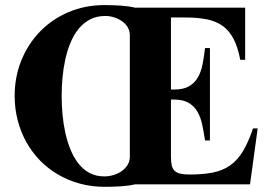

<svg xmlns="http://www.w3.org/2000/svg" viewBox="-20 -718 1061 748"><path d="M954.1 0H506.8Q481.9 5.9 451.2 7.8Q420.4 9.8 387.2 9.8Q336.4 9.8 291 -2.7Q245.6 -15.1 206.5 -37.8Q167.5 -60.5 136.2 -92.5Q105 -124.5 83 -163.8Q61 -203.1 49.1 -248.8Q37.1 -294.4 37.1 -344.2Q37.1 -418.9 63.5 -483.4Q89.8 -547.9 136.5 -595.7Q183.1 -643.6 247.3 -670.9Q311.5 -698.2 387.2 -698.2Q420.4 -698.2 451.9 -696Q483.4 -693.8 506.8 -688H935.1V-484.9H916Q906.7 -534.2 890.1 -566.2Q873.5 -598.1 847.9 -616.7Q822.3 -635.3 786.4 -642.6Q750.5 -649.9 702.1 -649.9H646V-369.1H658.2Q693.8 -369.1 715.8 -381.6Q737.8 -394 750.5 -415.8Q763.2 -437.5 769 -467Q774.9 -496.6 778.8 -530.8H797.9V-170.9H778.8Q773.9 -202.1 768.1 -231Q762.2 -259.8 749.8 -281.7Q737.3 -303.7 715.6 -316.9Q693.8 -330.1 658.2 -330.1H646V-107.9Q646 -87.9 648.9 -74.5Q651.9 -61 659.9 -53Q668 -44.9 682.1 -41.5Q696.3 -38.1 718.8 -38.1Q770.5 -38.1 808.8 -45.7Q847.2 -53.2 876 -73.2Q904.8 -93.3 926 -128.2Q947.3 -163.1 965.8 -217.8H983.9ZM485.8 -580.1Q485.8 -598.1 477.3 -612.1Q468.8 -626 454.8 -635.7Q440.9 -645.5 423.8 -650.6Q406.7 -655.8 390.1 -655.8Q356.4 -655.8 330.6 -642.1Q304.7 -628.4 285.9 -605.2Q267.1 -582 254.4 -551Q241.7 -520 234.1 -485.4Q226.6 -450.7 223.4 -414.3Q220.2 -377.9 220.2 -344.2Q220.2 -310.1 223.4 -273.7Q226.6 -237.3 234.1 -202.4Q241.7 -167.5 254.2 -136.5Q266.6 -105.5 284.9 -81.8Q303.2 -58.1 328.4 -44.4Q353.5 -30.8 386.2 -30.8Q404.3 -30.8 422.4 -36.1Q440.4 -41.5 454.3 -51.5Q468.3 -61.5 477.1 -75.7Q485.8 -89.8 485.8 -107.9Z"/></svg>

Font: Tai Heritage Pro
Style: Bold
Weight: 700
Designer: Faah Baccam, Walt Agee, Victor Gaultney, Annie Olsen, Eric Hays
Foundry: SIL International
Version: Version 2.600